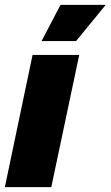

<svg xmlns="http://www.w3.org/2000/svg" viewBox="-22 -770 455 790"><path d="M112 -544H304L189 0H-2ZM227 -750H413L291 -601H149Z"/></svg>

Font: Mona Sans Black
Style: Italic
Weight: 900
Italic angle: -11.7°
Designer: Deni Anggara
Foundry: GitHub
Version: Version 2.000